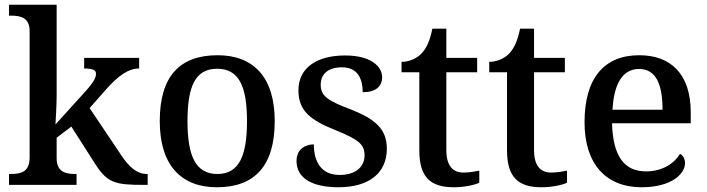

<svg xmlns="http://www.w3.org/2000/svg" viewBox="-20 -780 2981 810"><path d="M18 0H303V-46H297C258 -46 219 -54 219 -112V-199L281 -246L378 -94C432 -8 463 0 589 0H603V-46H600C559 -46 526 -73 491 -126L358 -324L426 -401C478 -460 521 -491 567 -491V-536H335V-491C368 -491 385 -486 385 -469C385 -453 376 -434 340 -394L214 -255C214 -255 219 -338 219 -374V-760H18V-714H27C66 -714 105 -706 105 -649V-115C105 -54 67 -46 27 -46H18Z M895 10C1055 10 1139 -81 1139 -269C1139 -457 1047 -547 898 -547C737 -547 654 -457 654 -269C654 -81 746 10 895 10ZM897 -46C805 -46 771 -123 771 -269C771 -416 804 -490 896 -490C988 -490 1022 -416 1022 -269C1022 -123 989 -46 897 -46Z M1408 10C1533 10 1612 -47 1612 -153C1612 -237 1561 -278 1461 -318C1365 -354 1333 -374 1333 -422C1333 -467 1363 -496 1423 -496C1482 -496 1510 -457 1510 -391C1565 -391 1592 -415 1592 -454C1592 -502 1542 -546 1436 -546C1318 -546 1239 -495 1239 -399C1239 -311 1291 -273 1395 -231C1491 -192 1518 -172 1518 -125C1518 -77 1482 -42 1412 -42C1336 -42 1304 -97 1304 -171C1276 -171 1231 -157 1231 -100C1231 -31 1293 10 1408 10Z M1895 10C1940 10 1983 0 2002 -9V-60C1981 -56 1960 -52 1935 -52C1889 -52 1863 -82 1863 -147V-475H1993V-536H1863V-659H1804C1794 -610 1780 -577 1758 -554C1737 -532 1704 -519 1674 -519V-475H1749V-146C1749 -30 1798 10 1895 10Z M2265 10C2310 10 2353 0 2372 -9V-60C2351 -56 2330 -52 2305 -52C2259 -52 2233 -82 2233 -147V-475H2363V-536H2233V-659H2174C2164 -610 2150 -577 2128 -554C2107 -532 2074 -519 2044 -519V-475H2119V-146C2119 -30 2168 10 2265 10Z M2687 10C2812 10 2870 -46 2870 -92C2870 -110 2861 -125 2849 -131C2825 -91 2775 -57 2706 -57C2615 -57 2566 -118 2562 -260H2894V-307C2894 -466 2811 -547 2677 -547C2530 -547 2446 -452 2446 -264C2446 -91 2534 10 2687 10ZM2775 -317H2564C2570 -429 2608 -489 2676 -489C2749 -489 2775 -422 2775 -317Z"/></svg>

Font: Noto Serif Oriya Medium
Style: Regular
Weight: 500
Designer: David Williams
Foundry: Google LLC, David Williams
Version: Version 1.051